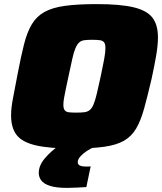

<svg xmlns="http://www.w3.org/2000/svg" viewBox="-20 -716 791 936"><path d="M337 8Q220 8 154 -7.5Q88 -23 61 -58Q34 -93 34 -153Q34 -191 44 -241Q54 -291 66 -356Q82 -440 97 -499.5Q112 -559 135 -597.5Q158 -636 196.5 -657.5Q235 -679 296.5 -687.5Q358 -696 451 -696Q566 -696 631 -680.5Q696 -665 723 -630Q750 -595 750 -534Q750 -496 741.5 -446Q733 -396 719 -332Q699 -246 682.5 -186.5Q666 -127 643.5 -89Q621 -51 584.5 -30Q548 -9 488 -0.5Q428 8 337 8ZM353 -167Q376 -167 391.5 -169Q407 -171 417.5 -179.5Q428 -188 436 -207Q444 -226 452 -259.5Q460 -293 471 -344Q482 -395 488 -428.5Q494 -462 494 -481Q494 -501 487.5 -509.5Q481 -518 467 -520Q453 -522 430 -522Q406 -522 391 -520Q376 -518 366 -509Q356 -500 348 -481.5Q340 -463 332.5 -429.5Q325 -396 314 -344Q307 -310 301 -283Q295 -256 292 -237Q289 -218 289 -205Q289 -187 295.5 -178.5Q302 -170 316.5 -168.5Q331 -167 353 -167ZM307 200Q254 200 223.5 190Q193 180 181 163.5Q169 147 169 127Q169 91 198 56.5Q227 22 272 -10L442 0Q423 7 404 19.5Q385 32 372 46.5Q359 61 359 75Q359 85 368.5 90.5Q378 96 404 96Q406 96 410.5 96Q415 96 422 95L401 196Q383 197 355 198.5Q327 200 307 200Z"/></svg>

Font: Saira SemiExpanded Black
Style: Italic
Weight: 900
Width: 6
Italic angle: -12°
Designer: Hector Gatti with collaboration of the Omnibus-Type team
Foundry: Omnibus-Type
Version: Version 1.101